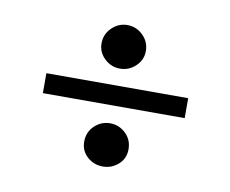

<svg xmlns="http://www.w3.org/2000/svg" viewBox="-53 -564 614 512"><g transform="rotate(10 254.5 -308.5)"><path d="M63 -282V-336H447V-282ZM254 -117Q230 -117 212 -133Q194 -149 194 -174Q194 -200 212 -217Q230 -234 254 -234Q278 -234 296 -217Q314 -200 314 -174Q314 -149 296 -133Q278 -117 254 -117ZM254 -382Q230 -382 212 -399Q194 -416 194 -440Q194 -465 212 -482.5Q230 -500 254 -500Q278 -500 296 -482.5Q314 -465 314 -440Q314 -416 296 -399Q278 -382 254 -382Z"/></g></svg>

Font: Manuale
Style: Regular
Weight: 400
Designer: Eduardo Tunni / Pablo Cosgaya
Foundry: Eduardo Tunni / Pablo Cosgaya
Version: Version 1.002